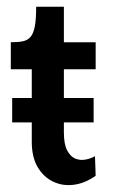

<svg xmlns="http://www.w3.org/2000/svg" viewBox="-20 -538 345 568"><path d="M263 -18Q232 4 199 8.5Q166 13 137.5 -0.5Q109 -14 91.5 -43.5Q74 -73 74 -119V-352H169V-146Q169 -111 179 -92.5Q189 -74 203.5 -68.5Q218 -63 233.5 -66Q249 -69 261 -76ZM16 -176V-248H257V-176ZM12 -333V-413Q34 -413 48 -416Q62 -419 70.5 -429Q79 -439 83 -460Q87 -481 87 -518H169V-413H263V-333Z"/></svg>

Font: Darker Grotesque
Style: Bold
Weight: 700
Designer: Gabriel Lam
Foundry: TypeRant
Version: Version 1.000;gftools[0.9.28]